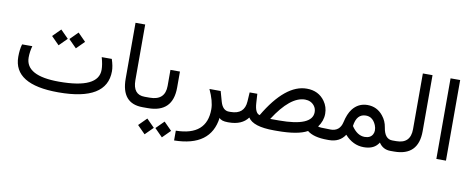

<svg xmlns="http://www.w3.org/2000/svg" viewBox="-74 -1042 3991 1623"><g transform="rotate(10 1921.5 -230.5)"><path d="M138.2 -246.6Q139.2 -89.8 425.8 -89.8Q764.6 -89.8 763.7 -251.5Q763.7 -295.4 746.1 -356.9H832.5Q852.1 -297.9 852.1 -253.9Q851.6 0 436.5 0H435.1Q51.3 0 50.8 -237.3Q50.8 -300.8 64.5 -346.2H152.3Q138.2 -296.4 138.2 -246.6ZM450.3 -460.1 517.7 -527.5 585.1 -459.5 517.7 -392.1ZM301.9 -460.1 369.3 -527.5 436.7 -459.5 369.3 -392.1Z M1179.7 -43Q1180.2 0 1169.9 0H1159.7Q977.1 0 977.1 -213.9V-692.4H1060.1V-214.8Q1060.1 -89.8 1161.1 -89.8H1169.9Q1179.7 -89.8 1179.7 -52.2Z M1204.6 0H1162.6Q1124.5 0 1124.5 -43V-52.2Q1124.5 -89.8 1162.6 -89.8H1204.6Q1336.9 -89.8 1336.9 -214.4V-351.6H1418.5V-213.9Q1418.5 0 1204.6 0ZM1297 154.7 1364.4 87.3 1431.8 155.2 1364.4 222.6ZM1148.6 154.7 1216 87.3 1283.4 155.2 1216 222.6Z M1816.4 -24.4Q1784.2 226.1 1470.7 230.5V146.5Q1735.4 143.1 1734.9 -84Q1734.9 -152.8 1689.5 -250L1786.1 -249.5L1810.5 -162.6Q1831.1 -89.8 1884.8 -89.8H1898.4Q1908.2 -89.8 1908.2 -54.7V-43Q1908.2 0 1898.4 0H1890.1Q1834.5 0 1816.4 -24.4Z M1898.4 -89.8Q2017.6 -89.8 2024.4 -201.7L2029.3 -280.3H2095.2L2100.1 -201.7Q2105.5 -114.7 2146 -106Q2317.4 -396 2501 -395.5Q2602.1 -395.5 2656.7 -318.4Q2689.5 -272 2689.5 -212.9Q2689.5 -151.4 2649.4 -97.2Q2656.7 -90.3 2747.6 -90.3H2756.3Q2766.1 -90.3 2766.1 -52.2Q2766.1 -52.2 2766.1 -43Q2766.1 0 2756.3 0H2744.6Q2627.4 0 2572.3 -44.9Q2493.2 0 2311.5 0H2286.6Q2107.9 0 2063.5 -70.8Q2011.7 0 1898.4 0H1890.1Q1852.1 0 1852.1 -43V-52.2Q1852.1 -89.8 1890.1 -89.8ZM2239.3 -89.8H2314.5Q2598.6 -89.8 2599.6 -210.4Q2599.6 -241.7 2582.5 -264.2Q2553.7 -301.8 2501.5 -302.2Q2375 -301.8 2239.3 -89.8Z M3051.3 -78.6Q3100.1 -78.6 3119.1 -112.8Q3127.4 -127.9 3127.9 -146Q3128.4 -169.4 3119.1 -191.9Q3103 -230.5 3075.7 -247.1Q3056.6 -258.3 3031.7 -258.3Q2952.1 -258.3 2938.5 -152.3Q2987.8 -78.6 3051.3 -78.6ZM3187 -54.2Q3185.1 -49.3 3173.8 -36.1Q3136.2 8.3 3058.1 8.3Q2965.8 8.3 2896 -69.8Q2850.6 0 2759.3 0H2749Q2711.4 0 2711.4 -43V-52.2Q2711.4 -89.8 2749 -89.8H2756.8Q2836.4 -89.8 2854.5 -170.9Q2870.6 -243.7 2901.9 -284.7Q2950.7 -348.1 3029.8 -348.6Q3112.3 -348.6 3164.1 -283.2Q3197.8 -241.7 3206.1 -187.5Q3221.2 -89.8 3287.6 -89.8H3294.9Q3304.7 -89.8 3304.7 -52.2V-43Q3304.7 0 3294.9 0H3287.1Q3222.2 0 3187 -54.2Z M3287.6 0Q3249.5 0 3249.5 -43V-52.2Q3249.5 -89.8 3287.6 -89.8H3320.8Q3443.4 -89.8 3443.4 -214.4V-692.4H3526.4V-211.4Q3526.4 0 3318.4 0Z M3681.2 -692.4H3763.7V-0.5H3681.2Z"/></g></svg>

Font: Dirooz
Style: Regular
Weight: 400
Foundry: DejaVu fonts team - Redesigned by Saber Rastikerdar
Version: Version 0.2.1